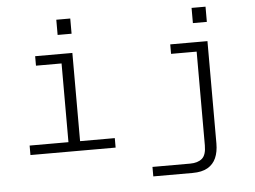

<svg xmlns="http://www.w3.org/2000/svg" viewBox="-59 -815 1418 1069"><g transform="rotate(-5 650.0 -280.0)"><path d="M301 0V-546H366V0ZM84 0V-53H560V0ZM158 -493V-546H333V-493ZM293 -653V-738H371V-653ZM1121 -546V26Q1121 73 1106 107Q1091 141 1059 159.5Q1027 178 975 178H755V125H966Q1008 125 1032 105Q1056 85 1056 31V-546ZM913 -493V-546H1088V-493ZM1049 -653V-738H1127V-653Z"/></g></svg>

Font: Azeret Mono Thin ExtraLight
Style: Regular
Weight: 250
Version: Version 1.002